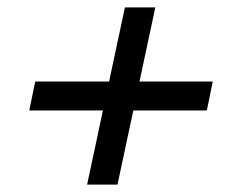

<svg xmlns="http://www.w3.org/2000/svg" viewBox="-20 -554 640 518"><path d="M215 -56 317 -534H399L297 -56ZM59 -256 75 -334H554L538 -256Z"/></svg>

Font: Geist Mono
Style: Italic
Weight: 400
Italic angle: -12°
Monospace: yes
Designer: Basement.studio, Andrés Briganti, Mateo Zaragoza
Foundry: Basement.studio, Vercel, Andrés Briganti, Guido Ferreyra, Mateo Zaragoza
Version: Version 1.500